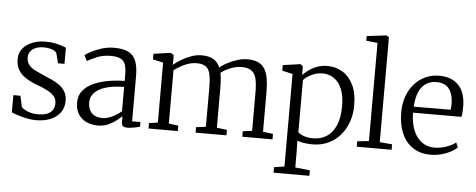

<svg xmlns="http://www.w3.org/2000/svg" viewBox="-61 -983 3436 1386"><g transform="rotate(5 1656.5 -290.0)"><path d="M218.5 11Q187 11 151.8 3.8Q116.5 -3.5 86.8 -13.2Q57 -23 41 -30.5V-155H92.5L109 -77Q115 -67 133 -56.5Q151 -46 175.8 -39.2Q200.5 -32.5 228 -32.5Q270.5 -32.5 297 -43.5Q323.5 -54.5 336 -74.8Q348.5 -95 348.5 -122.5Q348.5 -151.5 332 -172.2Q315.5 -193 282.8 -210.2Q250 -227.5 200.5 -245.5Q149.5 -265 115.8 -288.5Q82 -312 65.5 -343.5Q49 -375 49 -418.5Q49 -462.5 75 -494.2Q101 -526 144.2 -543Q187.5 -560 238 -560Q277.5 -560 307.5 -554Q337.5 -548 358 -540.5Q378.5 -533 389 -529.5V-412H342.5L323.5 -485Q318.5 -494 304.8 -501.5Q291 -509 271.8 -513.2Q252.5 -517.5 230.5 -517.5Q199 -518 174 -508.2Q149 -498.5 134.8 -480.5Q120.5 -462.5 120.5 -437.5Q120.5 -401 139 -379.5Q157.5 -358 186.8 -344Q216 -330 248.5 -316Q281.5 -302.5 312.2 -288Q343 -273.5 367.2 -254.8Q391.5 -236 406 -209.8Q420.5 -183.5 420.5 -147Q420.5 -97.5 395.2 -62.2Q370 -27 324.5 -8Q279 11 218.5 11Z M667 10.5Q624 10.5 587 -5.5Q550 -21.5 527 -55.5Q504 -89.5 504 -142.5Q504 -194 532.8 -229Q561.5 -264 609.2 -285.2Q657 -306.5 715 -316.5Q773 -326.5 832.5 -327V-370.5Q832.5 -418.5 822.8 -446.2Q813 -474 788 -486.2Q763 -498.5 717.5 -498.5Q660.5 -498.5 616.8 -479.8Q573 -461 548 -446.5L527 -487Q537.5 -496.5 569.5 -513.8Q601.5 -531 645.5 -545Q689.5 -559 736.5 -559Q801.5 -559 839.8 -539.8Q878 -520.5 894.8 -478.5Q911.5 -436.5 911.5 -369V-41.5H972V-7.5Q961 -4.5 945.8 -1Q930.5 2.5 913.5 5Q896.5 7.5 881.5 7.5Q860 7.5 849.5 0.5Q839 -6.5 839 -34.5V-72Q827 -60.5 802.2 -40.8Q777.5 -21 743.2 -5.2Q709 10.5 667 10.5ZM695.5 -46Q727.5 -46 765.2 -63.8Q803 -81.5 832.5 -108V-283.5Q753.5 -283 699.8 -266.5Q646 -250 618.5 -220.8Q591 -191.5 591 -152.5Q591 -114 605 -90.5Q619 -67 642.5 -56.5Q666 -46 695.5 -46Z M1034 0V-39.5L1097.5 -48.5V-483L1022.5 -500V-540.5L1145.5 -558L1168.5 -544.5L1169.5 -506L1168.5 -473Q1190 -492 1223.5 -512.2Q1257 -532.5 1295.5 -546.2Q1334 -560 1370 -560Q1423 -560 1455.2 -541.5Q1487.5 -523 1504 -483Q1522 -499 1555 -517Q1588 -535 1626.8 -547.5Q1665.5 -560 1701.5 -560Q1749 -560 1779.8 -546Q1810.5 -532 1827.8 -504Q1845 -476 1852.2 -433Q1859.5 -390 1859.5 -331.5V-48.5L1932.5 -39.5V0H1713.5V-39.5L1780.5 -48.5V-328.5Q1780.5 -384.5 1772.2 -422.8Q1764 -461 1739 -481Q1714 -501 1664.5 -501Q1637 -501 1609.8 -493Q1582.5 -485 1558 -472.2Q1533.5 -459.5 1516 -446Q1519 -431 1521.2 -412.8Q1523.5 -394.5 1524.2 -373.8Q1525 -353 1525 -330V-48.5L1598.5 -39.5V0H1375V-39.5L1445.5 -48.5V-330.5Q1445.5 -386.5 1438.5 -424.2Q1431.5 -462 1409 -481Q1386.5 -500 1339.5 -500Q1296.5 -500 1252.8 -479.8Q1209 -459.5 1177 -434.5V-48.5L1246 -39.5V0Z M1961 239V199L2035.5 188V-483L1959.5 -500V-540.5L2083.5 -558H2088.5L2105 -543.5V-481.5Q2121.5 -499 2147 -517.8Q2172.5 -536.5 2206.8 -549.5Q2241 -562.5 2283 -562.5Q2339.5 -562.5 2388.8 -534.2Q2438 -506 2468.2 -446.8Q2498.5 -387.5 2498.5 -293.5Q2498.5 -230 2478.8 -174.8Q2459 -119.5 2422.5 -77.5Q2386 -35.5 2335.2 -12.2Q2284.5 11 2222 11Q2193.5 11 2162.5 6.5Q2131.5 2 2112 -5.5L2114 80V188L2220.5 199V239ZM2224.5 -33Q2278.5 -33 2320.8 -59.8Q2363 -86.5 2387.5 -141.5Q2412 -196.5 2412 -281.5Q2412 -340.5 2399.5 -383Q2387 -425.5 2364.8 -452.5Q2342.5 -479.5 2313.8 -492.5Q2285 -505.5 2252 -505.5Q2220.5 -505.5 2193.2 -495.8Q2166 -486 2145.8 -472.2Q2125.5 -458.5 2114 -446V-68.5Q2122 -56 2152.8 -44.5Q2183.5 -33 2224.5 -33Z M2627 -48.5V-759.5L2544.5 -768.5V-802L2684.5 -819H2688.5L2705.5 -807V-47.5L2795.5 -39.5V0H2543V-39.5Z M3079.5 11Q3002 11 2948.8 -25Q2895.5 -61 2868.2 -125.5Q2841 -190 2841 -274.5Q2841 -339.5 2860.2 -392.5Q2879.5 -445.5 2913.8 -483.5Q2948 -521.5 2993.8 -542Q3039.5 -562.5 3092 -562.5Q3180 -562.5 3230 -512.5Q3280 -462.5 3283 -366.5Q3283 -338 3282 -317.2Q3281 -296.5 3277 -280.5H2926.5Q2926.5 -231 2937.5 -187.8Q2948.5 -144.5 2970.5 -112Q2992.5 -79.5 3025.8 -61Q3059 -42.5 3103 -42.5Q3146 -42.5 3189.2 -58Q3232.5 -73.5 3255.5 -93.5L3270.5 -59Q3251.5 -39.5 3221.2 -23.8Q3191 -8 3154 1.5Q3117 11 3079.5 11ZM2927.5 -324 3195 -325Q3196.5 -333.5 3197.2 -346.8Q3198 -360 3198 -369Q3198 -432.5 3169.5 -473.8Q3141 -515 3075.5 -515Q3044 -515 3018.2 -503.8Q2992.5 -492.5 2973 -469.2Q2953.5 -446 2942 -410Q2930.5 -374 2927.5 -324Z"/></g></svg>

Font: Merriweather 36pt Light
Style: Regular
Weight: 300
Designer: Eben Sorkin
Foundry: Eben Sorkin
Version: Version 2.100